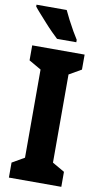

<svg xmlns="http://www.w3.org/2000/svg" viewBox="-101 -976 536 1021"><g transform="rotate(10 166.5 -465.5)"><path d="M308 0H25V-81L91 -119V-595L25 -633V-714H308V-633L242 -595V-119L308 -81ZM173 -931Q182 -911 197 -882Q212 -853 227.5 -826Q243 -799 253 -784V-771H149Q136 -783 116.5 -802.5Q97 -822 76.5 -845Q56 -868 38 -888Q20 -908 10 -921V-931Z"/></g></svg>

Font: Noto Sans Sinhala ExtraCondensed ExtraBold
Style: Regular
Weight: 800
Width: 2
Designer: Jelle Bosma - Monotype Design Team
Foundry: Monotype Imaging Inc.
Version: Version 2.006; ttfautohint (v1.8.4.7-5d5b)